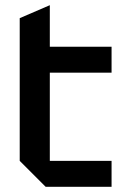

<svg xmlns="http://www.w3.org/2000/svg" viewBox="-20 -720 470 740"><path d="M56 -650 172 -700V-540H410V-440H172V-100H410V0H156L56 -100Z"/></svg>

Font: Tektur Medium
Style: Regular
Weight: 500
Designer: Adam Jagosz
Foundry: Adam Jagosz
Version: Version 1.005;gftools[0.9.30]